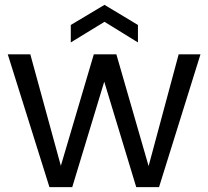

<svg xmlns="http://www.w3.org/2000/svg" viewBox="-20 -772 860 792"><path d="M807 -548 636 0H542L410 -435L278 0H184L12 -548H105L231 -88L367 -548H460L593 -87L717 -548ZM411 -682 272 -597V-669L411 -752L549 -669V-597Z"/></svg>

Font: Fz Poppins
Style: Regular
Weight: 400
Designer: Ninad Kale (Devanagari), Jonny Pinhorn (Latin)
Foundry: Indian Type Foundry
Version: Vit hóa bi Vntype.Com & FontZin.Com